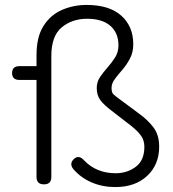

<svg xmlns="http://www.w3.org/2000/svg" viewBox="-20 -747 703 778"><path d="M447 11Q395 11 351 -8Q307 -27 277 -62Q259 -85 281 -104Q300 -120 320 -98Q370 -45 449 -45Q495 -45 530 -71Q565 -97 565 -152Q565 -178 551.5 -197Q538 -216 511 -237.5Q484 -259 443 -290Q400 -322 386 -342Q372 -362 372 -390Q372 -415 385.5 -435Q399 -455 416 -474Q433 -493 446.5 -514.5Q460 -536 460 -563Q460 -614 427 -642.5Q394 -671 333 -671Q272 -671 230 -636Q188 -601 188 -520V-30Q188 0 158 0Q128 0 128 -30V-423H59Q29 -423 29 -451Q29 -479 59 -479H128V-524Q128 -597 156 -641.5Q184 -686 230.5 -706.5Q277 -727 331 -727Q423 -727 471.5 -683.5Q520 -640 520 -568Q520 -535 506.5 -509.5Q493 -484 476 -464.5Q459 -445 445.5 -427Q432 -409 432 -391Q432 -372 439.5 -365Q447 -358 466 -344Q507 -313 543 -287Q579 -261 602 -230.5Q625 -200 625 -153Q625 -80 576.5 -34.5Q528 11 447 11Z"/></svg>

Font: Zen Maru Gothic
Style: Regular
Weight: 400
Designer: Yoshimichi Ohira
Foundry: Positype
Version: Version 1.002